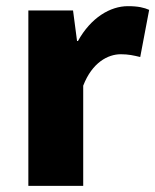

<svg xmlns="http://www.w3.org/2000/svg" viewBox="-20 -603 504 623"><path d="M72 0H250V-325C279 -400 330 -427 372 -427C397 -427 414 -423 435 -418L464 -571C448 -578 429 -583 395 -583C338 -583 275 -546 233 -470H230L217 -569H72Z"/></svg>

Font: ChiuKong Gothic MN Heavy
Style: Regular
Weight: 900
Designer: Ryoko NISHIZUKA 西塚涼子 (kana, bopomofo & ideographs); Paul D. Hunt (Latin, Greek & Cyrillic); Sandoll Communications 산돌커뮤니
Foundry: Adobe
Version: Version 1.300